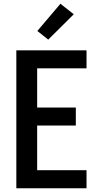

<svg xmlns="http://www.w3.org/2000/svg" viewBox="-20 -1003 540 1023"><path d="M67 0V-735H441V-639H178V-430H384V-334H178V-96H441V0ZM237 -792 179 -838 302 -983 373 -927Z"/></svg>

Font: Iosevka SS18
Style: Bold
Weight: 700
Monospace: yes
Designer: Belleve Invis
Foundry: Belleve Invis
Version: Version 25.1.1; ttfautohint (v1.8.4)